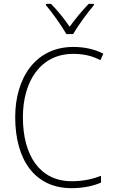

<svg xmlns="http://www.w3.org/2000/svg" viewBox="-20 -968 586 998"><path d="M325 -791H360C385 -834 433 -900 468 -941V-948H441C405 -911 371 -869 342 -829C315 -869 278 -915 245 -948H219V-941C251 -903 300 -835 325 -791ZM361 -688C408 -688 456 -680 502 -655L517 -689C470 -713 418 -724 361 -724C164 -724 59 -562 59 -359C59 -135 163 10 351 10C415 10 467 -2 505 -19V-54C466 -39 416 -26 353 -26C188 -26 99 -158 99 -359C99 -542 188 -688 361 -688Z"/></svg>

Font: Noto Sans Myanmar UI SemiCondensed ExtraLight
Style: Regular
Weight: 200
Width: 4
Designer: Monotype Design Team
Foundry: Monotype Imaging Inc.
Version: Version 2.103